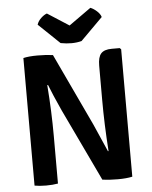

<svg xmlns="http://www.w3.org/2000/svg" viewBox="-60 -966 809 1021"><g transform="rotate(-5 344.0 -455.5)"><path d="M598 -689 605 -682V-2Q574 5 527 5Q480 5 445 0L261 -387Q221 -475 201 -527L197 -526Q208 -385 208 -254V0Q180 5 144.5 5Q109 5 83 0V-681Q112 -688 159 -688Q206 -688 241 -683L423 -296L488 -148L491 -149Q481 -294 481 -423V-606Q481 -651 498 -670Q515 -689 555 -689ZM228 -906 343 -832 461 -916Q477 -910 494.5 -894.5Q512 -879 517 -862L399 -744Q349 -731 287 -743L174 -851Q180 -870 196.5 -885.5Q213 -901 228 -906Z"/></g></svg>

Font: Signika
Style: Semibold
Weight: 600
Designer: Anna Giedrys
Foundry: Anna Giedrys
Version: Version 1.001